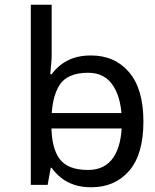

<svg xmlns="http://www.w3.org/2000/svg" viewBox="-20 -780 655 810"><path d="M536 -238V-303H160V-238ZM365 10Q465 10 525 -59.5Q585 -129 585 -267Q585 -405 524.5 -475.5Q464 -546 364 -546Q322 -546 291 -535.5Q260 -525 237 -507Q214 -489 198 -467H192Q193 -480 195.5 -505.5Q198 -531 198 -546V-760H110V0H181L194 -72H198Q214 -49 237 -30.5Q260 -12 291.5 -1Q323 10 365 10ZM351 -63Q266 -63 231.5 -109.5Q197 -156 197 -250V-266Q197 -366 230 -419.5Q263 -473 352 -473Q423 -473 458.5 -416.5Q494 -360 494 -265Q494 -169 458.5 -116Q423 -63 351 -63Z"/></svg>

Font: kannada15
Style: Book
Weight: 400
Designer: Jelle Bosma - Monotype Design Team
Foundry: Monotype Imaging Inc.
Version: Version 2.003